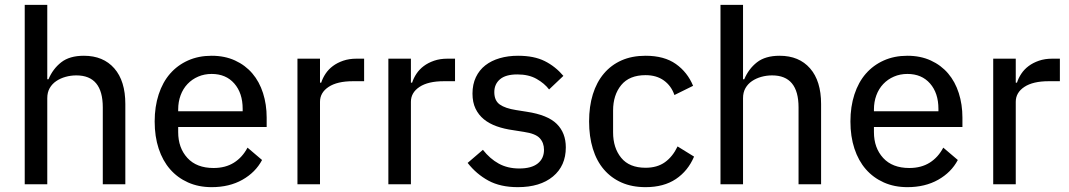

<svg xmlns="http://www.w3.org/2000/svg" viewBox="-20 -760 4410 792"><path d="M82 -740H175V-433H180Q198 -476 232.5 -503Q267 -530 326 -530Q406 -530 451.5 -478Q497 -426 497 -331V0H404V-317Q404 -449 295 -449Q272 -449 250.5 -443Q229 -437 212 -425.5Q195 -414 185 -396.5Q175 -379 175 -355V0H82Z M853 12Q799 12 755.5 -7.5Q712 -27 681.5 -62Q651 -97 634.5 -147Q618 -197 618 -259Q618 -320 634.5 -370.5Q651 -421 681.5 -456Q712 -491 755.5 -510.5Q799 -530 853 -530Q907 -530 949.5 -510.5Q992 -491 1021 -457Q1050 -423 1065 -376Q1080 -329 1080 -275V-236H715V-215Q715 -150 753 -108.5Q791 -67 861 -67Q910 -67 945 -89Q980 -111 1001 -151L1061 -100Q1034 -49 980 -18.5Q926 12 853 12ZM853 -455Q823 -455 797.5 -444Q772 -433 753.5 -413.5Q735 -394 725 -367Q715 -340 715 -308V-301H981V-311Q981 -376 946.5 -415.5Q912 -455 853 -455Z M1207 0V-518H1300V-419H1305Q1311 -438 1323 -456Q1335 -474 1353 -487.5Q1371 -501 1395.5 -509.5Q1420 -518 1451 -518H1482V-425H1436Q1371 -425 1335.5 -401.5Q1300 -378 1300 -340V0Z M1582 0V-518H1675V-419H1680Q1686 -438 1698 -456Q1710 -474 1728 -487.5Q1746 -501 1770.5 -509.5Q1795 -518 1826 -518H1857V-425H1811Q1746 -425 1710.5 -401.5Q1675 -378 1675 -340V0Z M2116 12Q2044 12 1994.5 -15Q1945 -42 1909 -88L1972 -142Q2001 -105 2037.5 -85Q2074 -65 2122 -65Q2172 -65 2198 -85.5Q2224 -106 2224 -142Q2224 -171 2206.5 -190Q2189 -209 2141 -216L2097 -223Q2060 -228 2029 -239Q1998 -250 1976 -268Q1954 -286 1941.5 -312Q1929 -338 1929 -374Q1929 -412 1943 -441.5Q1957 -471 1982 -490.5Q2007 -510 2041.5 -520Q2076 -530 2117 -530Q2183 -530 2227 -508Q2271 -486 2304 -447L2245 -391Q2226 -416 2193.5 -434.5Q2161 -453 2114 -453Q2066 -453 2042.5 -433Q2019 -413 2019 -380Q2019 -345 2041.5 -329Q2064 -313 2109 -306L2153 -299Q2239 -286 2276.5 -249Q2314 -212 2314 -152Q2314 -76 2261 -32Q2208 12 2116 12Z M2643 12Q2587 12 2544 -7Q2501 -26 2471 -61Q2441 -96 2425.5 -146.5Q2410 -197 2410 -259Q2410 -321 2425.5 -371Q2441 -421 2471 -456.5Q2501 -492 2544 -511Q2587 -530 2643 -530Q2720 -530 2768 -496Q2816 -462 2839 -406L2762 -368Q2749 -406 2718.5 -428Q2688 -450 2643 -450Q2576 -450 2542.5 -409Q2509 -368 2509 -304V-214Q2509 -150 2542.5 -109Q2576 -68 2643 -68Q2691 -68 2723 -91Q2755 -114 2775 -156L2843 -114Q2818 -55 2768 -21.5Q2718 12 2643 12Z M2952 -740H3045V-433H3050Q3068 -476 3102.5 -503Q3137 -530 3196 -530Q3276 -530 3321.5 -478Q3367 -426 3367 -331V0H3274V-317Q3274 -449 3165 -449Q3142 -449 3120.5 -443Q3099 -437 3082 -425.5Q3065 -414 3055 -396.5Q3045 -379 3045 -355V0H2952Z M3723 12Q3669 12 3625.5 -7.5Q3582 -27 3551.5 -62Q3521 -97 3504.5 -147Q3488 -197 3488 -259Q3488 -320 3504.5 -370.5Q3521 -421 3551.5 -456Q3582 -491 3625.5 -510.5Q3669 -530 3723 -530Q3777 -530 3819.5 -510.5Q3862 -491 3891 -457Q3920 -423 3935 -376Q3950 -329 3950 -275V-236H3585V-215Q3585 -150 3623 -108.5Q3661 -67 3731 -67Q3780 -67 3815 -89Q3850 -111 3871 -151L3931 -100Q3904 -49 3850 -18.5Q3796 12 3723 12ZM3723 -455Q3693 -455 3667.5 -444Q3642 -433 3623.5 -413.5Q3605 -394 3595 -367Q3585 -340 3585 -308V-301H3851V-311Q3851 -376 3816.5 -415.5Q3782 -455 3723 -455Z M4077 0V-518H4170V-419H4175Q4181 -438 4193 -456Q4205 -474 4223 -487.5Q4241 -501 4265.5 -509.5Q4290 -518 4321 -518H4352V-425H4306Q4241 -425 4205.5 -401.5Q4170 -378 4170 -340V0Z"/></svg>

Font: IBM Plex Sans Hebrew Text
Style: Regular
Weight: 450
Designer: Mike Abbink, Paul van der Laan, Pieter van Rosmalen, Yanek Iontef
Foundry: Bold Monday
Version: Version 1.2